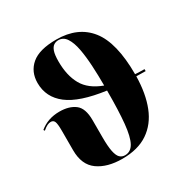

<svg xmlns="http://www.w3.org/2000/svg" viewBox="-173 -927 1079 1095"><g transform="rotate(-30 367.0 -379.0)"><path d="M326 10Q227 10 166.5 -33.5Q106 -77 106 -173V-301Q106 -347 99.5 -362Q93 -377 76 -377Q65 -377 53 -371.5Q41 -366 22 -350L17 -358Q71 -403 148 -403Q211 -403 249.5 -374Q288 -345 288 -266V-155Q288 -93 295 -59.5Q302 -26 315.5 -13Q329 0 349 0Q387 0 407.5 -37.5Q428 -75 436 -156.5Q444 -238 444 -368V-371Q275 -394 198.5 -453Q122 -512 122 -606Q122 -680 174 -724Q226 -768 338 -768Q480 -768 554.5 -674Q629 -580 629 -372Q658 -370 690 -370V-357Q659 -357 629 -358Q627 -245 594.5 -162.5Q562 -80 495.5 -35Q429 10 326 10ZM287 -653Q287 -560 322 -498Q357 -436 444 -404Q444 -471 440.5 -534.5Q437 -598 427.5 -648.5Q418 -699 398.5 -729Q379 -759 346 -759Q330 -759 316.5 -750.5Q303 -742 295 -719.5Q287 -697 287 -653Z"/></g></svg>

Font: Noto Serif Display SemiCondensed Black
Style: Regular
Weight: 900
Width: 4
Designer: Monotype Design Team
Foundry: Monotype Imaging Inc.
Version: Version 2.009